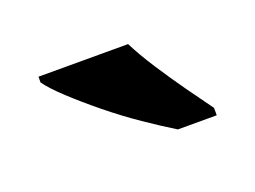

<svg xmlns="http://www.w3.org/2000/svg" viewBox="-43 -844 420 316"><g transform="rotate(-20 167.0 -686.0)"><path d="M226 -606Q203 -620 174.5 -639.5Q146 -659 119 -681Q92 -703 70.5 -723Q49 -743 40 -756V-766H197Q208 -744 225.5 -717Q243 -690 261.5 -664Q280 -638 294 -619V-606Z"/></g></svg>

Font: Noto Serif
Style: Bold
Weight: 700
Designer: Monotype Design Team
Foundry: Monotype Imaging Inc.
Version: Version 2.014